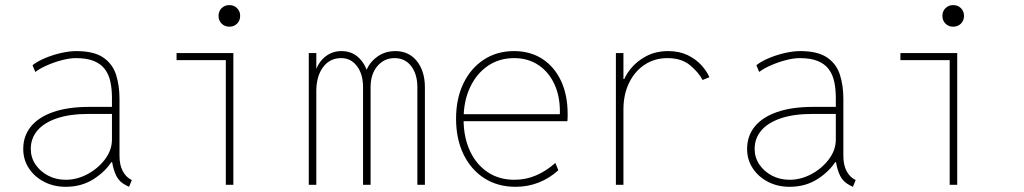

<svg xmlns="http://www.w3.org/2000/svg" viewBox="-20 -718 3978 746"><path d="M235.4 7.8Q189 7.8 151.6 -11.5Q114.3 -30.8 92.3 -64Q70.3 -97.2 70.3 -139.6Q70.3 -189.5 99.9 -226.1Q129.4 -262.7 186.8 -282.7Q244.1 -302.7 327.1 -302.7H426.8V-275.4H326.2Q251.5 -275.4 201.2 -258.3Q150.9 -241.2 125.2 -210.7Q99.6 -180.2 99.6 -139.6Q99.6 -106 117.9 -78.9Q136.2 -51.8 167 -35.6Q197.8 -19.5 235.4 -19.5Q279.3 -19.5 320.6 -41.7Q361.8 -64 388.4 -99.6Q415 -135.3 415 -175.8V-269.5V-274.4V-337.9Q415 -372.1 408.9 -400.4Q402.8 -428.7 387.5 -449.2Q372.1 -469.7 344.7 -481Q317.4 -492.2 274.4 -492.2Q252.4 -492.2 223.1 -484.9Q193.8 -477.5 165.3 -465.3Q136.7 -453.1 117.2 -438.5L106.4 -464.8Q126.5 -480.5 156.7 -492.9Q187 -505.4 219 -512.5Q251 -519.5 276.4 -519.5Q344.7 -519.5 381.1 -494.6Q417.5 -469.7 430.9 -427.7Q444.3 -385.7 444.3 -334V-113.3Q444.3 -76.7 456.8 -53.5Q469.2 -30.3 488.3 -20.5L492.2 -18.6L481.4 7.8L469.7 2Q443.4 -11.2 431.9 -34.7Q420.4 -58.1 415 -91.8L418.9 -87.9H407.2L415 -91.8Q390.1 -51.8 343.5 -22Q296.9 7.8 235.4 7.8Z M857.4 0V-511.7H886.7V0ZM666 -484.4V-511.7H886.7V-484.4ZM871.1 -614.3Q853 -614.3 841.1 -626.2Q829.1 -638.2 829.1 -656.2Q829.1 -674.3 841.1 -686.3Q853 -698.2 871.1 -698.2Q889.2 -698.2 901.1 -686.3Q913.1 -674.3 913.1 -656.2Q913.1 -638.2 901.1 -626.2Q889.2 -614.3 871.1 -614.3Z M1179.7 0V-511.7H1209V-452.1H1216.8L1203.1 -432.6Q1214.4 -473.6 1242.2 -496.6Q1270 -519.5 1306.6 -519.5Q1347.7 -519.5 1374.8 -492.9Q1401.9 -466.3 1409.2 -428.7L1395.5 -448.2H1416L1399.4 -428.7Q1406.2 -464.8 1438.7 -492.2Q1471.2 -519.5 1516.6 -519.5Q1542 -519.5 1563 -509.8Q1584 -500 1599.1 -481.4Q1614.3 -462.9 1622.6 -437Q1630.9 -411.1 1630.9 -378.9V0H1601.6V-378.9Q1601.6 -430.2 1577.6 -461.2Q1553.7 -492.2 1512.7 -492.2Q1472.7 -492.2 1446.3 -461.2Q1419.9 -430.2 1419.9 -378.9V0H1390.6V-378.9Q1390.6 -430.2 1366.9 -461.2Q1343.3 -492.2 1305.7 -492.2Q1261.2 -492.2 1235.1 -456.8Q1209 -421.4 1209 -364.3V0Z M1983.4 7.8Q1913.6 7.8 1861.6 -25.6Q1809.6 -59.1 1780.8 -118.7Q1752 -178.2 1752 -256.8Q1752 -334.5 1780.5 -393.8Q1809.1 -453.1 1859.9 -486.3Q1910.6 -519.5 1977.5 -519.5Q2040 -519.5 2086.9 -489.3Q2133.8 -459 2159.7 -404.1Q2185.5 -349.1 2185.5 -275.4Q2185.5 -273.4 2185.5 -263.7Q2185.5 -253.9 2184.6 -247.1H1775.4V-274.4H2155.3Q2157.2 -338.9 2135.5 -387.9Q2113.8 -437 2073 -464.6Q2032.2 -492.2 1977.5 -492.2Q1919.4 -492.2 1875.2 -461.9Q1831.1 -431.6 1806.2 -378.2Q1781.2 -324.7 1781.2 -254.9Q1781.2 -185.1 1805.7 -132.1Q1830.1 -79.1 1874.5 -49.3Q1918.9 -19.5 1978.5 -19.5Q2023.9 -19.5 2063.7 -36.9Q2103.5 -54.2 2137.7 -85L2149.4 -56.6Q2115.2 -25.4 2073.2 -8.8Q2031.2 7.8 1983.4 7.8Z M2373 0V-511.7H2402.3V-411.1H2419.9L2397.5 -388.7Q2405.3 -419.4 2429.4 -449.7Q2453.6 -480 2491 -499.8Q2528.3 -519.5 2576.2 -519.5Q2618.7 -519.5 2650.9 -504.2Q2683.1 -488.8 2704.6 -465.3Q2726.1 -441.9 2736.3 -418L2710 -407.2Q2693.4 -438 2660.4 -465.1Q2627.4 -492.2 2573.2 -492.2Q2523.9 -492.2 2485.4 -467Q2446.8 -441.9 2424.6 -396.7Q2402.3 -351.6 2402.3 -292V0Z M3047.9 7.8Q3001.5 7.8 2964.1 -11.5Q2926.8 -30.8 2904.8 -64Q2882.8 -97.2 2882.8 -139.6Q2882.8 -189.5 2912.4 -226.1Q2941.9 -262.7 2999.3 -282.7Q3056.6 -302.7 3139.6 -302.7H3239.3V-275.4H3138.7Q3064 -275.4 3013.7 -258.3Q2963.4 -241.2 2937.7 -210.7Q2912.1 -180.2 2912.1 -139.6Q2912.1 -106 2930.4 -78.9Q2948.7 -51.8 2979.5 -35.6Q3010.3 -19.5 3047.9 -19.5Q3091.8 -19.5 3133.1 -41.7Q3174.3 -64 3200.9 -99.6Q3227.5 -135.3 3227.5 -175.8V-269.5V-274.4V-337.9Q3227.5 -372.1 3221.4 -400.4Q3215.3 -428.7 3200 -449.2Q3184.6 -469.7 3157.2 -481Q3129.9 -492.2 3086.9 -492.2Q3064.9 -492.2 3035.6 -484.9Q3006.3 -477.5 2977.8 -465.3Q2949.2 -453.1 2929.7 -438.5L2918.9 -464.8Q2939 -480.5 2969.2 -492.9Q2999.5 -505.4 3031.5 -512.5Q3063.5 -519.5 3088.9 -519.5Q3157.2 -519.5 3193.6 -494.6Q3230 -469.7 3243.4 -427.7Q3256.8 -385.7 3256.8 -334V-113.3Q3256.8 -76.7 3269.3 -53.5Q3281.7 -30.3 3300.8 -20.5L3304.7 -18.6L3293.9 7.8L3282.2 2Q3255.9 -11.2 3244.4 -34.7Q3232.9 -58.1 3227.5 -91.8L3231.4 -87.9H3219.7L3227.5 -91.8Q3202.6 -51.8 3156 -22Q3109.4 7.8 3047.9 7.8Z M3669.9 0V-511.7H3699.2V0ZM3478.5 -484.4V-511.7H3699.2V-484.4ZM3683.6 -614.3Q3665.5 -614.3 3653.6 -626.2Q3641.6 -638.2 3641.6 -656.2Q3641.6 -674.3 3653.6 -686.3Q3665.5 -698.2 3683.6 -698.2Q3701.7 -698.2 3713.6 -686.3Q3725.6 -674.3 3725.6 -656.2Q3725.6 -638.2 3713.6 -626.2Q3701.7 -614.3 3683.6 -614.3Z"/></svg>

Font: Reddit Mono ExtraLight
Style: Regular
Weight: 250
Monospace: yes
Designer: Stephen Hutchings
Foundry: Reddit
Version: Version 1.014